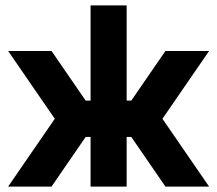

<svg xmlns="http://www.w3.org/2000/svg" viewBox="-20 -688 801 708"><path d="M10 -500 182 -250 10 0H170L342 -250L170 -500ZM751 -500H590L418 -250L590 0H751L579 -250ZM314 -668V-317H195V-183H314V0H447V-183H566V-317H447V-668Z"/></svg>

Font: Unageo
Style: Bold
Weight: 700
Designer: Richard Sepsi
Foundry: Richard Sepsi
Version: Version 2.000